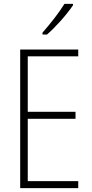

<svg xmlns="http://www.w3.org/2000/svg" viewBox="-20 -969 475 989"><path d="M356 -942V-949H312C282 -901 242 -850 199 -801V-791H222C266 -829 325 -895 356 -942ZM383 0V-36H123V-357H369V-393H123V-679H383V-714H84V0Z"/></svg>

Font: Noto Sans Malayalam Condensed ExtraLight
Style: Regular
Weight: 200
Width: 3
Designer: Jelle Bosma - Monotype Design Team
Foundry: Monotype Imaging Inc.
Version: Version 2.104